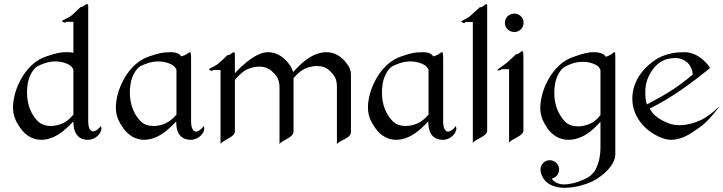

<svg xmlns="http://www.w3.org/2000/svg" viewBox="-20 -667 3450 916"><path d="M159.2 -351.1C172.9 -357.9 206.1 -374 244.1 -374C271 -374 293 -367.2 310.1 -357.9C317.9 -353 326.2 -345.2 330.1 -334V-120.1C318.8 -106.9 304.2 -92.8 293.9 -86.9C280.8 -77.1 251 -65.9 222.2 -65.9C199.2 -65.9 175.8 -73.2 158.2 -90.8C129.9 -121.1 108.9 -165 108.9 -225.1C108.9 -236.8 109.9 -251 111.8 -265.1C118.2 -307.1 140.1 -340.8 159.2 -351.1ZM397 -647C394 -647 390.1 -647 379.9 -639.2C375 -633.8 363.8 -632.8 363.8 -632.8L324.2 -595.2C306.2 -580.1 276.9 -570.8 275.9 -566.9C275.9 -562 288.1 -559.1 292 -559.1C293.9 -559.1 295.9 -563 295.9 -563H330.1V-415C317.9 -418 308.1 -418 293.9 -418C272.9 -418 253.9 -416 201.2 -397.9C106.9 -367.2 62 -263.2 50.8 -216.8C44.9 -192.9 42 -172.9 42 -154.8C42 -110.8 58.1 -83 79.1 -53.2C105 -18.1 139.2 0 176.8 0C215.8 0 258.8 -19 298.8 -57.1C308.1 -64.9 318.8 -76.2 330.1 -87.9C330.1 -20 362.8 0 398.9 0C437 0 463.9 -32.2 463.9 -53.2C463.9 -62 460 -64.9 459 -64.9C460 -61 439 -40 423.8 -40C408.2 -40 400.9 -64 400.9 -84V-633.8C400.9 -646 399.9 -647 397 -647Z M886.7 -418C884.8 -418 879.9 -416 870.6 -409.2C866.7 -404.8 851.6 -399.9 844.7 -397.9C833.5 -415 814.9 -418 791.5 -418C752.9 -418 731.9 -411.1 691.9 -397.9C597.7 -367.2 552.7 -262.2 541.5 -216.8C535.6 -192.9 532.7 -172.9 532.7 -154.8C532.7 -110.8 548.8 -83 569.8 -53.2C595.7 -18.1 629.9 0 667.5 0C706.5 0 749.5 -19 789.6 -57.1C798.8 -64.9 809.6 -76.2 820.8 -87.9V-84C820.8 -20 853.5 0 889.6 0C927.7 0 954.6 -32.2 954.6 -53.2C954.6 -62 950.7 -64.9 949.7 -64.9C950.7 -61 929.7 -39.1 914.6 -39.1C898.9 -39.1 891.6 -64 891.6 -84V-393.1C891.6 -405.8 890.6 -418 886.7 -418ZM821.8 -334V-120.1C810.5 -106.9 794.9 -92.8 784.7 -86.9C771.5 -77.1 741.7 -65.9 712.9 -65.9C689.9 -65.9 666.5 -71.8 648.9 -90.8C620.6 -121.1 599.6 -165 599.6 -225.1C599.6 -236.8 600.6 -250 602.5 -265.1C608.9 -307.1 630.9 -340.8 649.9 -351.1C665.5 -358.9 696.8 -374 735.8 -374C761.7 -374 783.7 -367.2 800.8 -357.9C808.6 -353 817.9 -345.2 821.8 -334Z M1097.2 -418C1093.3 -418 1090.3 -417 1080.6 -409.2C1075.2 -403.8 1064.5 -403.8 1064.5 -403.8C1064.5 -403.8 1044.4 -382.8 1024.4 -366.2C1006.3 -350.1 977.5 -340.8 977.5 -335.9C977.5 -332 988.3 -329.1 991.2 -329.1C994.6 -329.1 996.6 -333 996.6 -333H1032.2V20C1042.5 1 1100.6 -12.2 1100.6 -40V-285.2C1109.4 -298.8 1132.3 -318.8 1144.5 -328.1C1157.2 -336.9 1187.5 -349.1 1217.3 -349.1C1239.3 -349.1 1263.2 -341.8 1280.3 -324.2C1291.5 -312 1313.5 -296.9 1313.5 -250V21C1322.3 2 1380.4 -8.8 1380.4 -40V-293.9C1391.6 -307.1 1408.2 -324.2 1420.4 -331.1C1433.6 -340.8 1462.4 -352.1 1492.2 -352.1C1515.6 -352.1 1538.6 -345.2 1555.2 -327.1C1566.4 -314.9 1587.4 -299.8 1587.4 -253.9V21C1598.6 2 1654.3 -5.9 1654.3 -37.1V-310.1C1654.3 -336.9 1642.6 -354 1634.3 -363.8C1608.4 -399.9 1574.2 -418 1537.6 -418C1497.6 -418 1456.5 -398.9 1415.5 -360.8C1404.3 -351.1 1390.6 -335.9 1378.4 -323.2C1373.5 -340.8 1365.2 -354 1359.4 -360.8C1333.5 -396 1298.3 -418 1259.3 -418C1203.6 -418 1140.6 -360.8 1100.6 -317.9V-394C1100.6 -405.8 1100.6 -418 1097.2 -418Z M2089.4 -418C2087.4 -418 2082.5 -416 2073.2 -409.2C2069.3 -404.8 2054.2 -399.9 2047.4 -397.9C2036.1 -415 2017.6 -418 1994.1 -418C1955.6 -418 1934.6 -411.1 1894.5 -397.9C1800.3 -367.2 1755.4 -262.2 1744.1 -216.8C1738.3 -192.9 1735.4 -172.9 1735.4 -154.8C1735.4 -110.8 1751.5 -83 1772.5 -53.2C1798.3 -18.1 1832.5 0 1870.1 0C1909.2 0 1952.1 -19 1992.2 -57.1C2001.5 -64.9 2012.2 -76.2 2023.4 -87.9V-84C2023.4 -20 2056.2 0 2092.3 0C2130.4 0 2157.2 -32.2 2157.2 -53.2C2157.2 -62 2153.3 -64.9 2152.3 -64.9C2153.3 -61 2132.3 -39.1 2117.2 -39.1C2101.6 -39.1 2094.2 -64 2094.2 -84V-393.1C2094.2 -405.8 2093.3 -418 2089.4 -418ZM2024.4 -334V-120.1C2013.2 -106.9 1997.6 -92.8 1987.3 -86.9C1974.1 -77.1 1944.3 -65.9 1915.5 -65.9C1892.6 -65.9 1869.1 -71.8 1851.6 -90.8C1823.2 -121.1 1802.2 -165 1802.2 -225.1C1802.2 -236.8 1803.2 -250 1805.2 -265.1C1811.5 -307.1 1833.5 -340.8 1852.5 -351.1C1868.2 -358.9 1899.4 -374 1938.5 -374C1964.4 -374 1986.3 -367.2 2003.4 -357.9C2011.2 -353 2020.5 -345.2 2024.4 -334Z M2304.2 -630.9C2304.2 -643.1 2305.2 -647 2301.3 -647C2295.9 -647 2289.1 -641.1 2285.2 -637.2C2278.8 -631.8 2268.1 -631.8 2268.1 -631.8C2268.1 -631.8 2247.1 -610.8 2227.1 -594.2C2210 -578.1 2181.2 -568.8 2181.2 -564C2181.2 -560.1 2191.9 -557.1 2195.8 -557.1C2199.2 -557.1 2200.2 -562 2200.2 -562H2235.8V15.1C2247.1 -3.9 2304.2 -16.1 2304.2 -43Z M2472.7 -422.9C2467.8 -422.9 2461.9 -417 2456.1 -413.1C2450.7 -408.2 2440.9 -407.2 2440.9 -407.2C2440.9 -407.2 2419.9 -386.2 2399.9 -369.1C2379.9 -352.1 2353 -337.9 2353 -333C2353 -329.1 2363.8 -332 2366.7 -332C2371.1 -332 2372.1 -336.9 2372.1 -336.9H2408.7V14.2C2419.9 -4.9 2477.1 -17.1 2477.1 -44.9V-384.8C2477.1 -397.9 2478 -422.9 2472.7 -422.9ZM2478 -558.1C2478 -583 2458 -602.1 2434.1 -602.1C2408.7 -602.1 2388.7 -583 2388.7 -558.1C2388.7 -534.2 2408.7 -514.2 2434.1 -514.2C2458 -514.2 2478 -534.2 2478 -558.1Z M2912.6 -418C2906.7 -418 2900.4 -411.1 2895.5 -407.2C2891.6 -403.8 2876.5 -398.9 2870.6 -396C2863.8 -404.8 2854.5 -418 2809.6 -418C2788.6 -418 2769.5 -414.1 2716.8 -396C2622.6 -365.2 2577.6 -261.2 2566.4 -214.8C2560.5 -190.9 2557.6 -170.9 2557.6 -152.8C2557.6 -109.9 2573.7 -81.1 2594.7 -50.8C2620.6 -16.1 2654.8 0 2692.4 0C2731.4 0 2774.4 -17.1 2815.4 -56.2C2823.7 -64 2834.5 -75.2 2844.7 -85.9V36.1C2844.7 82 2834.5 116.2 2821.8 141.1C2815.4 152.8 2803.7 167 2790.5 175.8C2775.4 187 2735.8 202.1 2718.8 206.1C2707.5 208 2690.4 212.9 2672.9 212.9C2650.4 212.9 2628.4 207 2611.8 185.1C2631.8 181.2 2647.5 163.1 2647.5 141.1C2647.5 117.2 2627.4 97.2 2602.5 97.2C2578.6 97.2 2558.6 117.2 2558.6 141.1C2558.6 148.9 2561.5 165 2565.4 170.9C2580.6 208 2619.6 229 2673.8 229C2729.5 229 2780.8 210 2804.7 199.2C2857.4 172.9 2915.5 120.1 2915.5 68.8V-395C2915.5 -405.8 2915.5 -418 2912.6 -418ZM2675.8 -349.1C2689.5 -356.9 2721.7 -372.1 2759.8 -372.1C2787.6 -372.1 2808.6 -365.2 2825.7 -356C2834.5 -352.1 2840.8 -342.8 2844.7 -333V-118.2C2834.5 -105 2820.8 -91.8 2810.5 -85C2796.4 -75.2 2766.6 -64 2737.8 -64C2714.8 -64 2691.4 -69.8 2673.8 -88.9C2645.5 -120.1 2624.5 -163.1 2624.5 -223.1C2624.5 -235.8 2625.5 -249 2627.4 -263.2C2633.8 -305.2 2655.8 -338.9 2675.8 -349.1Z M3284.7 -311C3206.5 -246.1 3161.6 -219.2 3066.4 -168.9C3060.5 -185.1 3058.6 -204.1 3058.6 -225.1C3058.6 -271 3070.8 -303.2 3095.7 -337.9C3107.4 -354 3125.5 -370.1 3145.5 -378.9C3167.5 -389.2 3191.4 -390.1 3205.6 -390.1C3224.6 -390.1 3245.6 -380.9 3258.8 -369.1C3275.4 -354 3284.7 -329.1 3284.7 -311ZM3367.7 -342.8C3341.8 -383.8 3294.4 -418 3248.5 -418C3204.6 -418 3164.6 -413.1 3118.7 -389.2C3058.6 -353 2996.6 -287.1 2996.6 -195.8C2996.6 -139.2 3025.4 -70.8 3103.5 -24.9C3130.4 -9.8 3156.7 0 3180.7 0C3241.7 0 3290.5 -41 3317.4 -59.1C3355.5 -83 3413.6 -158.2 3409.7 -158.2C3409.7 -158.2 3371.6 -118.2 3325.7 -95.2C3294.4 -80.1 3256.3 -69.8 3221.7 -69.8C3201.7 -69.8 3182.6 -73.2 3166.5 -80.1C3134.8 -92.8 3099.6 -111.8 3079.6 -148.9C3183.6 -200.2 3276.4 -268.1 3367.7 -342.8Z"/></svg>

Font: Pierce
Style: Roman
Weight: 500
Version: Version 0.2.0